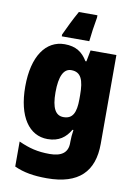

<svg xmlns="http://www.w3.org/2000/svg" viewBox="-106 -834 811 1141"><g transform="rotate(10 299.5 -263.0)"><path d="M387 -752V-766H275C244 -711 223 -666 200 -617V-606H366C370 -647 378 -703 387 -752ZM226 -563C113 -563 38 -459 38 -275C38 -93 111 10 222 10C291 10 331 -22 359 -70H365C361 -46 359 -18 359 1V10C359 68 321 95 250 95C177 95 126 82 62 53V204C119 230 179 240 259 240C451 240 539 150 539 -17V-553H383L370 -485H364C334 -535 294 -563 226 -563ZM291 -418C350 -418 368 -372 368 -281V-256C368 -174 348 -135 293 -135C245 -135 221 -177 221 -272C221 -369 245 -418 291 -418Z"/></g></svg>

Font: Noto Sans Devanagari UI SemiCondensed Black
Style: Regular
Weight: 900
Width: 4
Designer: Jelle Bosma - Monotype Design Team
Foundry: Monotype Imaging Inc.
Version: Version 2.004